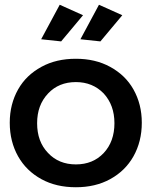

<svg xmlns="http://www.w3.org/2000/svg" viewBox="-20 -783 641 807"><path d="M443 -502C401 -525 353 -536 299 -536C244 -536 196 -525 154 -502C112 -479 79 -448 56 -407C33 -366 21 -320 21 -267C21 -214 33 -167 56 -126C79 -85 112 -53 154 -30C196 -7 244 4 299 4C353 4 401 -7 443 -30C485 -53 518 -85 541 -126C564 -167 576 -214 576 -267C576 -320 564 -366 541 -407C518 -448 485 -479 443 -502ZM182 -390C212 -422 251 -438 299 -438C346 -438 385 -422 416 -390C446 -357 461 -316 461 -265C461 -214 446 -172 416 -140C386 -108 347 -92 299 -92C251 -92 212 -108 182 -140C151 -172 136 -214 136 -265C136 -316 151 -357 182 -390ZM231 -763 153 -618 237 -609 329 -719ZM396 -763 318 -618 402 -609 494 -719Z"/></svg>

Font: Argentum Sans
Style: Regular
Weight: 400
Designer: Julieta Ulanovsky
Foundry: Julieta Ulanovsky
Version: Version 5.001;March 29, 2019;FontCreator 11.5.0.2425 64-bit